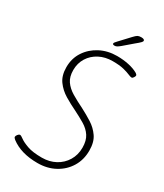

<svg xmlns="http://www.w3.org/2000/svg" viewBox="-214 -948 888 1037"><g transform="rotate(30 230.0 -429.5)"><path d="M201 5Q98 5 35 -43Q25 -51 25 -57Q25 -63 31.5 -71.5Q38 -80 45 -80Q51 -80 67 -68Q83 -56 116.5 -44Q150 -32 207 -32Q254 -32 291 -52Q328 -72 349.5 -107.5Q371 -143 371 -188Q371 -232 353 -259.5Q335 -287 304 -305.5Q273 -324 235 -343Q199 -360 162.5 -382Q126 -404 102 -437Q78 -470 78 -522Q78 -577 106 -619.5Q134 -662 181 -686.5Q228 -711 286 -711Q325 -711 359.5 -703.5Q394 -696 418 -682Q427 -676 427 -670Q427 -665 421.5 -657Q416 -649 411 -649Q403 -649 388.5 -655.5Q374 -662 348 -668.5Q322 -675 279 -675Q233 -675 196.5 -656Q160 -637 139 -603.5Q118 -570 118 -527Q118 -485 136.5 -458.5Q155 -432 187.5 -412.5Q220 -393 263 -372Q298 -354 332 -332.5Q366 -311 388.5 -278.5Q411 -246 411 -193Q411 -136 384 -91.5Q357 -47 309.5 -21Q262 5 201 5ZM245 -752Q233 -752 233 -759Q233 -765 247 -779L305 -841Q318 -855 326 -859.5Q334 -864 348 -864Q369 -864 369 -853Q369 -849 362 -841.5Q355 -834 334 -817L278 -769Q267 -760 260 -756Q253 -752 245 -752Z"/></g></svg>

Font: Asap Semi Condensed Semi Condensed Thin
Style: Italic
Weight: 100
Width: 4
Italic angle: -6°
Designer: Pablo Cosgaya
Foundry: Omnibus-Type
Version: Version 3.001; ttfautohint (v1.8.4.7-5d5b)